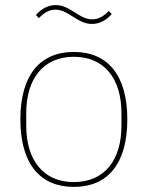

<svg xmlns="http://www.w3.org/2000/svg" viewBox="-20 -722 580 754"><path d="M341 -628C369 -628 395 -640 419 -667L407 -679C386 -657 366 -646 342 -646C323 -646 305 -653 276 -672C242 -694 222 -702 199 -702C171 -702 145 -690 121 -663L133 -651C154 -673 174 -684 198 -684C217 -684 235 -677 264 -658C298 -636 318 -628 341 -628ZM270 12C402 12 480 -78 480 -253C480 -428 402 -518 270 -518C138 -518 60 -428 60 -253C60 -78 138 12 270 12ZM270 -7C150 -7 83 -93 83 -229V-277C83 -413 150 -499 270 -499C390 -499 457 -413 457 -277V-229C457 -93 390 -7 270 -7Z"/></svg>

Font: IBM Plex Thai Looped Thin
Style: Regular
Weight: 100
Designer: Mike Abbink, Paul van der Laan, Pieter van Rosmalen, Ben Mitchell, Mark Frömberg
Foundry: Bold Monday
Version: Version 1.0